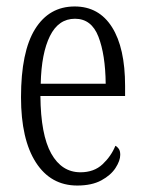

<svg xmlns="http://www.w3.org/2000/svg" viewBox="-20 -564 447 594"><path d="M219 10Q137 10 91 -61.5Q45 -133 45 -263Q45 -404 88.5 -474Q132 -544 211 -544Q286 -544 326.5 -480Q367 -416 367 -298V-267H105Q106 -147 138.5 -89Q171 -31 229 -31Q271 -31 297.5 -56Q324 -81 337 -113Q343 -110 347.5 -103.5Q352 -97 352 -85Q352 -67 337.5 -44.5Q323 -22 293.5 -6Q264 10 219 10ZM307 -305Q306 -395 284.5 -450.5Q263 -506 212 -506Q161 -506 134.5 -452.5Q108 -399 106 -305Z"/></svg>

Font: Noto Serif Khmer ExtraCondensed Light
Style: Regular
Weight: 300
Width: 2
Designer: Danh Hong and the Monotype Design Team
Foundry: Monotype Imaging Inc.
Version: Version 2.004